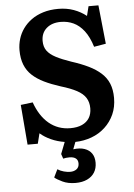

<svg xmlns="http://www.w3.org/2000/svg" viewBox="-62 -763 730 1047"><g transform="rotate(-5 303.0 -240.0)"><path d="M309 237Q268 237 237.5 222.5Q207 208 195 197L216 154Q232 164 250.5 169Q269 174 285 174Q306 174 320 163.5Q334 153 334 132Q334 114 322 104.5Q310 95 287 95Q276 95 268.5 96Q261 97 253 99L244 73L269 9Q230 3 195.5 -12.5Q161 -28 136 -50L122 6H66L48 -213L114 -221Q127 -184 146 -154.5Q165 -125 189.5 -104.5Q214 -84 243.5 -73.5Q273 -63 307 -63Q345 -63 371 -75Q397 -87 410.5 -109Q424 -131 424 -162Q424 -195 409 -219Q394 -243 360.5 -261Q327 -279 273 -295Q223 -311 185 -329.5Q147 -348 120.5 -372.5Q94 -397 80.5 -431Q67 -465 67 -511Q67 -542 76 -572Q85 -602 103.5 -628Q122 -654 149.5 -674Q177 -694 214 -705.5Q251 -717 297 -717Q343 -717 381.5 -703Q420 -689 450 -665L463 -717H517L539 -505L474 -494Q457 -549 431.5 -582Q406 -615 374 -630Q342 -645 304 -645Q256 -645 226.5 -619.5Q197 -594 197 -550Q197 -518 212.5 -496.5Q228 -475 260.5 -458Q293 -441 343 -424Q396 -407 436 -387.5Q476 -368 503.5 -343Q531 -318 544.5 -285Q558 -252 558 -207Q558 -157 540 -117Q522 -77 490 -47.5Q458 -18 416 -2.5Q374 13 327 14L312 53Q348 48 374 57Q400 66 413.5 86Q427 106 427 136Q427 167 413 189.5Q399 212 372.5 224.5Q346 237 309 237Z"/></g></svg>

Font: Literata 18pt SemiBold
Style: Regular
Weight: 600
Designer: Latin by Veronika Burian and Jose Scaglione. Greek by Irene Vlachou. Cyrillic by Vera Evstafieva.
Foundry: TypeTogether
Version: Version 3.103;gftools[0.9.29]